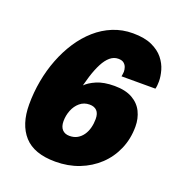

<svg xmlns="http://www.w3.org/2000/svg" viewBox="-136 -866 934 995"><g transform="rotate(20 331.0 -368.5)"><path d="M277 13Q159.5 13 104.2 -48.5Q49 -110 49 -220Q49 -286 60.8 -350.5Q72.5 -415 95.5 -474.2Q118.5 -533.5 151.5 -583.8Q184.5 -634 226.8 -671.2Q269 -708.5 320 -729.2Q371 -750 429.5 -750Q493.5 -750 534.5 -731.2Q575.5 -712.5 598.8 -683.5Q622 -654.5 631.2 -622Q640.5 -589.5 640.5 -561.5Q640.5 -552 639.5 -540.2Q638.5 -528.5 636 -520H449Q450 -525.5 451.2 -533.2Q452.5 -541 452.5 -546Q452.5 -558.5 448.2 -570.8Q444 -583 433.5 -591.5Q423 -600 403 -600Q378.5 -600 358.2 -583Q338 -566 321.8 -534.8Q305.5 -503.5 292 -460.5Q278.5 -417.5 267.5 -365.5L246.5 -364.5Q253.5 -382.5 274.8 -405Q296 -427.5 335 -444.2Q374 -461 433 -461Q493.5 -461 531.8 -439.2Q570 -417.5 588 -380.8Q606 -344 606 -299.5Q606 -232 581.2 -174.8Q556.5 -117.5 511.8 -75.5Q467 -33.5 407.2 -10.2Q347.5 13 277 13ZM300.5 -137.5Q325.5 -137.5 343.8 -148Q362 -158.5 374.5 -176.5Q387 -194.5 393 -217.8Q399 -241 399 -266Q399 -296.5 384.8 -311.2Q370.5 -326 344.5 -326Q313.5 -326 291.2 -307.2Q269 -288.5 257.5 -259.5Q246 -230.5 246 -199Q246 -169 260.5 -153.2Q275 -137.5 300.5 -137.5Z"/></g></svg>

Font: Epilogue Black
Style: Italic
Weight: 900
Italic angle: -12°
Designer: Tyler Finck
Foundry: Etcetera Type Co
Version: Version 2.111